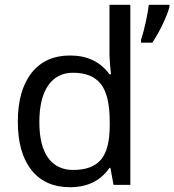

<svg xmlns="http://www.w3.org/2000/svg" viewBox="-20 -780 735 810"><path d="M289.1 -63Q369.1 -63 406 -106.7Q442.9 -150.4 442.9 -250V-266.1Q442.9 -377.9 405.5 -425.5Q368.2 -473.1 288.1 -473.1Q220.2 -473.1 183.1 -419.2Q146 -365.2 146 -265.1Q146 -165.5 182.9 -114.3Q219.7 -63 289.1 -63ZM274.9 9.8Q170.4 9.8 112.8 -62.5Q55.2 -134.8 55.2 -267.1Q55.2 -398.4 113 -472.2Q170.9 -545.9 275.9 -545.9Q383.8 -545.9 441.9 -466.8H448.2Q446.8 -476.6 444.3 -506.1Q441.9 -535.6 441.9 -545.9V-759.8H529.8V0H459L445.8 -71.8H441.9Q385.7 9.8 274.9 9.8ZM574.7 -611.8Q585.9 -644 595.5 -689.5Q605 -734.9 607.9 -759.8H694.8V-751Q688.5 -725.1 667.5 -680.2Q646.5 -635.3 622.6 -600.1H574.7Z"/></svg>

Font: NotoSans
Style: Regular
Weight: 400
Designer: Monotype Design team
Foundry: Monotype Imaging Inc.
Version: Version 1.04; ttfautohint (v1.4.1)